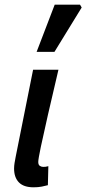

<svg xmlns="http://www.w3.org/2000/svg" viewBox="-20 -788 368 818"><path d="M123 10Q81 10 60.5 -11Q40 -32 40 -70Q40 -81 42 -93.5Q44 -106 47 -121L121 -491H229Q204 -385 184.5 -300Q165 -215 154 -162.5Q143 -110 143 -98Q143 -86 149.5 -81.5Q156 -77 164 -77Q169 -77 174 -77.5Q179 -78 186 -80L184 1Q173 4 158 7Q143 10 123 10ZM136 -567 213 -768H321L328 -756L212 -567Z"/></svg>

Font: Source Sans 3 SemiBold
Style: Italic
Weight: 600
Italic angle: -11°
Designer: Paul D. Hunt
Foundry: Adobe
Version: Version 3.046;hotconv 1.0.118;makeotfexe 2.5.65603